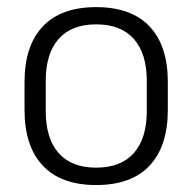

<svg xmlns="http://www.w3.org/2000/svg" viewBox="-20 -520 553 552"><path d="M256.5 12Q155.5 12 103 -43.8Q50.5 -99.5 50.5 -204.5V-284Q50.5 -388.5 103 -444Q155.5 -499.5 256.5 -499.5Q357.5 -499.5 410 -444Q462.5 -388.5 462.5 -284V-204.5Q462.5 -99.5 410 -43.8Q357.5 12 256.5 12ZM256.5 -38Q327.5 -38 364.8 -80Q402 -122 402 -201V-287.5Q402 -366 364.8 -408Q327.5 -450 256.5 -450Q185.5 -450 148.5 -408Q111.5 -366 111.5 -287.5V-201Q111.5 -122 148.5 -80Q185.5 -38 256.5 -38Z"/></svg>

Font: Anek Gurmukhi Medium Light
Style: Regular
Weight: 300
Version: Version 1.003